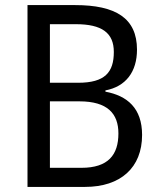

<svg xmlns="http://www.w3.org/2000/svg" viewBox="-20 -734 627 754"><path d="M275 -714H88V0H314C454 0 538 -76 538 -204C538 -309 480 -358 394 -374V-379C474 -394 518 -452 518 -539C518 -663 434 -714 275 -714ZM287 -409H176V-639H278C380 -639 427 -605 427 -530C427 -450 392 -409 287 -409ZM176 -336H292C402 -336 445 -288 445 -210C445 -126 405 -75 300 -75H176Z"/></svg>

Font: Noto Sans Lao Looped SemiCondensed
Style: Regular
Weight: 400
Width: 4
Designer: Mark Frömberg, Ben Mitchell
Foundry: The Fontpad Ltd
Version: Version 1.002